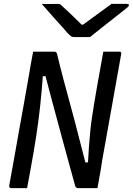

<svg xmlns="http://www.w3.org/2000/svg" viewBox="-20 -965 682 985"><path d="M119 0Q98 0 77.5 0Q57 0 36 0Q33 0 31 -1.5Q29 -3 28 -5.5Q27 -8 27 -11Q40 -82 52.5 -152.5Q65 -223 77.5 -293.5Q90 -364 103 -435Q116 -506 128 -577Q133 -607 138.5 -638Q144 -669 150 -700Q165 -700 184.5 -700Q204 -700 223 -700Q242 -700 258 -700Q262 -700 265.5 -698.5Q269 -697 271 -693Q273 -689 275 -679Q279 -663 287 -630Q295 -597 307 -552.5Q319 -508 333.5 -454.5Q348 -401 363.5 -343Q379 -285 394 -225Q409 -165 424 -108L396 -132H447L430 -110Q433 -164 436 -208Q439 -252 443 -291Q447 -330 452.5 -366.5Q458 -403 464.5 -442.5Q471 -482 479 -527Q487 -570 494.5 -613.5Q502 -657 510 -700Q532 -700 552.5 -700Q573 -700 593 -700Q598 -700 600.5 -697Q603 -694 602 -689Q590 -621 577.5 -552Q565 -483 553 -414.5Q541 -346 528.5 -277.5Q516 -209 504 -141Q499 -105 492.5 -70Q486 -35 480 0Q465 0 447 0Q429 0 412 0Q395 0 381 0Q374 0 370 -3.5Q366 -7 362 -25Q345 -85 326.5 -153.5Q308 -222 288 -295.5Q268 -369 247.5 -445.5Q227 -522 207 -599L236 -574H185L201 -598Q198 -545 194 -502Q190 -459 186 -421Q182 -383 177 -345.5Q172 -308 166 -268Q160 -228 152 -182Q144 -138 136 -92Q128 -46 119 0ZM442 -775Q433 -775 416.5 -775Q400 -775 383.5 -775Q367 -775 358 -775Q351 -775 345.5 -778.5Q340 -782 327 -795Q320 -804 305 -820.5Q290 -837 270.5 -858.5Q251 -880 231.5 -902.5Q212 -925 194 -945Q212 -944 233.5 -944.5Q255 -945 272 -945Q284 -945 288 -943Q292 -941 299 -934Q315 -920 345 -891Q375 -862 419 -819L369 -838Q385 -839 401.5 -838.5Q418 -838 434 -838L378 -818Q436 -860 478 -891Q520 -922 552 -945H631Q636 -945 638 -944Q640 -943 641 -941.5Q642 -940 641 -938Q641 -934 636.5 -929.5Q632 -925 614 -911Q599 -899 576 -881Q553 -863 527.5 -843Q502 -823 479.5 -805Q457 -787 442 -775Z"/></svg>

Font: RecMonoLinear Nerd Font Mono
Style: Italic
Weight: 400
Italic angle: -10°
Monospace: yes
Version: Version 1.085; ttfautohint (v1.8.4.7-5d5b);Nerd Fonts 3.2.1